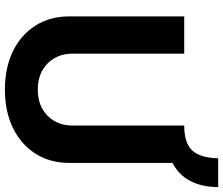

<svg xmlns="http://www.w3.org/2000/svg" viewBox="-84 -824 917 790"><g transform="rotate(90 375.0 -428.5)"><path d="M348.1 -125Q415.5 -125 455.8 -165.3Q496.1 -205.6 496.1 -268.1V-727.5Q567.9 -727.5 598.4 -760.3Q628.9 -793 630.9 -867.2H749.5Q747.6 -730 649.9 -679.2V-255.4Q649.9 -175.8 612.1 -116Q574.2 -56.2 506.3 -22.9Q438.5 10.3 348.1 10.3Q257.8 10.3 189.9 -22.9Q122.1 -56.2 84.5 -116Q46.9 -175.8 46.9 -255.4V-727.5H200.2V-268.1Q200.2 -205.6 240.7 -165.3Q281.2 -125 348.1 -125Z"/></g></svg>

Font: Inter Tight
Style: Bold
Weight: 700
Designer: Rasmus Andersson
Foundry: rsms
Version: Version 3.004; ttfautohint (v1.8.4.7-5d5b)